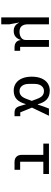

<svg xmlns="http://www.w3.org/2000/svg" viewBox="1096 -1694 808 3040"><g transform="rotate(90 1500.0 -174.0)"><path d="M256 210V-545H365V-212Q365 -79 483 -79Q537 -79 575 -104.5Q613 -130 613 -177V-545H722V-89H784V0H733Q680 0 650 -24.5Q620 -49 615 -94H611Q575 13 472 13Q378 13 341 -70H337L365 82V210Z M1194 -273Q1194 -361 1221 -425.5Q1248 -490 1298 -524Q1348 -558 1414 -558Q1501 -558 1553 -511.5Q1605 -465 1631 -367H1635L1668 -464L1699 -545H1813L1684 -276L1759 -91H1820V0H1769Q1719 0 1694.5 -21Q1670 -42 1656 -95L1631 -178H1628Q1601 -80 1550.5 -33.5Q1500 13 1414 13Q1348 13 1298 -21.5Q1248 -56 1221 -120.5Q1194 -185 1194 -273ZM1548 -195 1577 -273 1548 -351Q1525 -415 1495 -440.5Q1465 -466 1421 -466Q1371 -466 1339.5 -426Q1308 -386 1308 -312V-233Q1308 -159 1339.5 -119Q1371 -79 1421 -79Q1465 -79 1495 -105Q1525 -131 1548 -195Z M2547 0Q2491 0 2461.5 -30.5Q2432 -61 2432 -115V-456H2254V-545H2735V-456H2541V-89H2669V0Z"/></g></svg>

Font: IBM Plex Sans JP Medium
Style: Regular
Weight: 500
Designer: Mike Abbink; Paul van der Laan; Pieter van Rosmalen; Wujin Sim; Yejin Wi; Jinhee Kim; Boomi Park; Yona Kim; Kichan Ma
Foundry: Sandoll Inc.
Version: Version 1.001